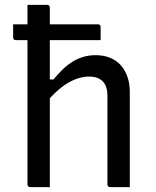

<svg xmlns="http://www.w3.org/2000/svg" viewBox="-20 -770 640 790"><path d="M34 -670H383Q388 -670 391 -667Q394 -664 394 -659Q394 -645 394 -631.5Q394 -618 394 -605H44Q40 -605 37 -608Q34 -611 34 -616Q34 -629 34 -642.5Q34 -656 34 -670ZM104 0Q101 0 98.5 -1.5Q96 -3 94.5 -5Q93 -7 93 -11Q93 -91 93 -170.5Q93 -250 93 -330.5Q93 -411 93 -491Q93 -571 93 -651Q93 -683 93 -708.5Q93 -734 93 -750Q109 -750 122.5 -750Q136 -750 148.5 -750Q161 -750 174 -750Q178 -750 180 -748.5Q182 -747 183.5 -745Q185 -743 185 -739Q185 -647 185 -554.5Q185 -462 185 -369.5Q185 -277 185 -184.5Q185 -92 185 0Q171 0 158 0Q145 0 132 0Q119 0 104 0ZM170 -348V-443H200Q218 -465 237 -483.5Q256 -502 277.5 -515.5Q299 -529 323 -536Q347 -543 373 -543Q407 -543 433.5 -532Q460 -521 477.5 -501Q495 -481 504.5 -453.5Q514 -426 514 -393Q514 -345 514 -297Q514 -249 514 -200.5Q514 -152 514 -103Q514 -77 514 -51.5Q514 -26 514 0Q492 0 473.5 0Q455 0 433 0Q430 0 427.5 -1.5Q425 -3 423.5 -5Q422 -7 422 -11Q422 -72 422 -132.5Q422 -193 422 -253.5Q422 -314 422 -375Q422 -416 402.5 -435.5Q383 -455 347 -455Q326 -455 304 -448.5Q282 -442 260 -429Q238 -416 215.5 -396Q193 -376 170 -348Z"/></svg>

Font: Recursive
Style: Regular
Weight: 400
Version: Version 1.085